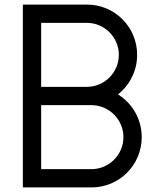

<svg xmlns="http://www.w3.org/2000/svg" viewBox="-20 -820 700 840"><path d="M380 -360C457 -360 520 -297 520 -220C520 -143 457 -80 380 -80H160V-360ZM360 -720C437 -720 500 -657 500 -580C500 -503 437 -440 360 -440H160V-720ZM380 0C502 0 600 -98 600 -220C600 -299 559 -368 496 -407C547 -447 580 -510 580 -580C580 -702 482 -800 360 -800H80V0Z"/></svg>

Font: Gauge
Style: Regular
Weight: 400
Designer: Daniel Pimley
Foundry: Daniel Pimley
Version: Version 1.004;PS 001.001;hotconv 1.0.56